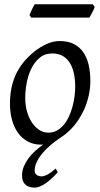

<svg xmlns="http://www.w3.org/2000/svg" viewBox="-20 -646 462 884"><path d="M326.2 -246.1Q326.2 -320.8 298.8 -360.4Q271.5 -399.9 221.2 -399.9Q186 -399.9 162.1 -379.6Q138.2 -359.4 123.5 -328.6Q108.9 -297.9 102.5 -262Q96.2 -226.1 96.2 -194.8Q96.2 -162.1 104.2 -133.1Q112.3 -104 126.7 -82.3Q141.1 -60.5 160.4 -47.9Q179.7 -35.2 202.1 -35.2Q224.6 -35.2 242.4 -45.2Q260.3 -55.2 274.2 -72Q288.1 -88.9 297.9 -110.6Q307.6 -132.3 314 -155.8Q320.3 -179.2 323.2 -202.6Q326.2 -226.1 326.2 -246.1ZM245.6 147Q234.4 160.2 220.9 172.9Q207.5 185.5 193.6 195.6Q179.7 205.6 165.8 211.7Q151.9 217.8 139.6 217.8Q128.4 217.8 117.9 215.1Q107.4 212.4 99.4 206.1Q91.3 199.7 86.4 189Q81.5 178.2 81.5 162.1Q81.5 140.6 89.6 120.8Q97.7 101.1 111.1 83Q124.5 64.9 142.1 49.1Q159.7 33.2 179.2 19Q176.8 19.5 174.1 19.8Q171.4 20 168.9 20Q134.8 20 108.2 5.6Q81.5 -8.8 63.2 -33.9Q44.9 -59.1 35.4 -93.5Q25.9 -127.9 25.9 -168Q25.9 -203.1 31.7 -235.6Q37.6 -268.1 50.8 -298.3Q64 -328.6 85.9 -356.4Q107.9 -384.3 140.1 -410.2Q165 -429.7 194.8 -443.4Q224.6 -457 254.9 -457Q293 -457 319.8 -443.4Q346.7 -429.7 363.5 -405.3Q380.4 -380.9 388.2 -347.2Q396 -313.5 396 -272.9Q396 -240.2 388.7 -206.8Q381.3 -173.3 367.2 -141.8Q353 -110.4 332.3 -81.8Q311.5 -53.2 284.2 -30.8Q276.9 -24.9 269.5 -19.5Q262.2 -14.2 254.4 -9.3Q234.4 3.9 213.9 21.2Q193.4 38.6 176.8 57.9Q160.2 77.1 149.9 98.1Q139.6 119.1 139.6 140.1Q139.6 152.8 148.9 159.4Q158.2 166 172.4 166Q183.1 166 199.5 157.2Q215.8 148.4 236.3 129.9ZM416 -614.3Q414.6 -608.9 411.4 -602.1Q408.2 -595.2 404.5 -588.4Q400.9 -581.5 397.5 -575.2Q394 -568.8 391.6 -564.9H123.5L115.7 -576.7Q117.7 -581.5 120.6 -588.1Q123.5 -594.7 126.7 -601.6Q129.9 -608.4 133.3 -615Q136.7 -621.6 139.6 -626.5H406.7Z"/></svg>

Font: Gentium Plus
Style: Italic
Weight: 400
Italic angle: -8°
Designer: J. Victor Gaultney, Annie Olsen, Iska Routamaa
Foundry: SIL International
Version: Version 1.510